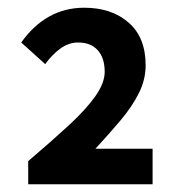

<svg xmlns="http://www.w3.org/2000/svg" viewBox="-20 -908 464 497"><path d="M53 -431V-491Q113 -542 157.5 -583Q202 -624 226.5 -658.5Q251 -693 251 -722Q251 -758 233 -778Q215 -798 182 -798Q158 -798 136.5 -782.5Q115 -767 97 -742L35 -798Q66 -842 107 -865Q148 -888 198 -888Q269 -888 313 -849.5Q357 -811 357 -739Q357 -702 339.5 -667Q322 -632 292.5 -597Q263 -562 227 -523H375V-431Z"/></svg>

Font: Noto Sans JP Thin
Style: Bold
Weight: 700
Version: Version 2.004-H2;hotconv 1.0.118;makeotfexe 2.5.65603